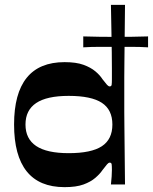

<svg xmlns="http://www.w3.org/2000/svg" viewBox="-20 -760 630 791"><path d="M246 11Q142 11 90 -54Q38 -119 38 -247Q38 -375 90 -439.5Q142 -504 246 -504Q294 -504 324 -493Q354 -482 373 -466Q392 -450 402 -434Q415 -417 421 -410.5Q427 -404 432 -404Q439 -404 440 -411Q441 -418 441 -433Q441 -449 441 -476.5Q441 -504 440.5 -544Q440 -584 439 -633Q438 -682 437 -740H495Q494 -654 493.5 -596.5Q493 -539 492.5 -502Q492 -465 492 -442Q492 -419 492 -403Q492 -387 492 -371Q492 -355 492 -339Q492 -323 492 -299.5Q492 -276 492.5 -238.5Q493 -201 493.5 -143.5Q494 -86 495 0H437Q439 -17 440 -33Q441 -49 441 -60Q441 -76 440 -83Q439 -90 432 -90Q427 -90 421 -83Q415 -76 402 -59Q392 -44 373 -27.5Q354 -11 324 0Q294 11 246 11ZM263 -129Q356 -129 399.5 -157.5Q443 -186 443 -247Q443 -308 399.5 -336.5Q356 -365 263 -365Q173 -365 129 -335.5Q85 -306 85 -247Q85 -188 129 -158.5Q173 -129 263 -129ZM323 -565V-610Q356 -609 389.5 -608.5Q423 -608 456 -608Q490 -608 523 -608.5Q556 -609 590 -610V-565Q556 -567 523 -567Q490 -567 456 -567Q423 -567 389.5 -567Q356 -567 323 -565Z"/></svg>

Font: Ojuju ExtraLight
Style: Bold
Weight: 700
Version: Version 1.000